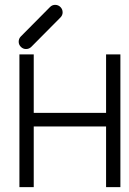

<svg xmlns="http://www.w3.org/2000/svg" viewBox="-20 -821 532 791"><path d="M57 -649Q57 -662 66 -671L186 -792Q195 -801 207 -801Q220 -801 229 -792Q238 -783 238 -770Q238 -758 229 -749L109 -628Q100 -619 87 -619Q75 -619 66 -628Q57 -637 57 -649ZM60 -597H119V-356H417V-597H476V-50H417V-300H119V-50H60Z"/></svg>

Font: IBM 3270 Semi-Condensed
Style: Condensed
Weight: 400
Monospace: yes
Version: Version 2.3.1